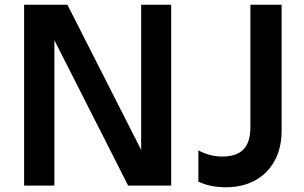

<svg xmlns="http://www.w3.org/2000/svg" viewBox="-20 -785 1287 812"><path d="M82 -765H265L577 -151V-765H704V0H522L210 -615V0H82ZM819 -17V-149Q867 -123 921 -123Q980 -123 1009.5 -153Q1039 -183 1039 -247V-765H1171V-232Q1171 -160 1142 -106Q1113 -52 1059.5 -22.5Q1006 7 936 7Q868 7 819 -17Z"/></svg>

Font: Application Semibold
Style: Regular
Weight: 600
Designer: Wei Huang
Foundry: Wei Huang
Version: Version 0.012